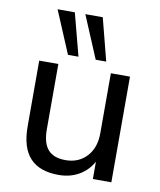

<svg xmlns="http://www.w3.org/2000/svg" viewBox="-85 -823 752 900"><g transform="rotate(10 291.0 -373.0)"><path d="M255 9Q164 9 118.5 -40Q73 -89 73 -191V-503H164V-193Q164 -127 191 -96Q218 -65 275 -65Q337 -65 375.5 -106.5Q414 -148 414 -217V-503H505V0H417V-111H430Q409 -54 363 -22.5Q317 9 255 9ZM333 -553 248 -755H331L383 -553ZM201 -553 116 -755H198L251 -553Z"/></g></svg>

Font: Mulish ExtraLight Medium
Style: Regular
Weight: 500
Version: Version 3.603